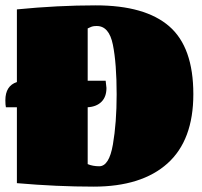

<svg xmlns="http://www.w3.org/2000/svg" viewBox="-23 -686 753 716"><path d="M698 -335Q698 -163 601.5 -76.5Q505 10 326 10Q189 10 40 -3V-286H-1Q-3 -295 -3 -312Q-3 -366 40 -380V-651Q192 -666 334 -666Q518 -666 608 -588Q698 -510 698 -335ZM412 -334Q412 -449 398 -519Q384 -589 338 -589Q330 -589 324.5 -588Q319 -587 314 -584.5Q309 -582 304 -580V-385H371Q374 -358 374 -358Q374 -325 355.5 -306.5Q337 -288 304 -286V-74Q323 -66 347 -66Q384 -66 398 -147Q412 -228 412 -334Z"/></svg>

Font: Sansita Black
Style: Regular
Weight: 900
Designer: Pablo Cosgaya
Foundry: Omnibus-Type
Version: Version 1.006; ttfautohint (v1.5)